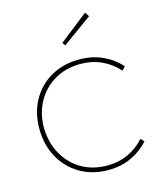

<svg xmlns="http://www.w3.org/2000/svg" viewBox="-112 -816 750 906"><g transform="rotate(-15 263.0 -363.0)"><path d="M306 10Q228 10 168 -25Q108 -60 74 -122Q40 -184 40 -263Q40 -341 74 -401.5Q108 -462 168 -496Q228 -530 306 -530Q369 -530 420 -506.5Q471 -483 506 -443L490 -426Q457 -464 410 -486Q363 -508 306 -508Q235 -508 180.5 -476.5Q126 -445 94.5 -390Q63 -335 62 -263Q63 -190 94.5 -133Q126 -76 180.5 -44Q235 -12 306 -12Q362 -12 408.5 -33.5Q455 -55 488 -93L504 -77Q468 -37 418 -13.5Q368 10 306 10ZM260 -611 250 -626 390 -736 404 -715Z"/></g></svg>

Font: Lexend Thin
Style: Regular
Weight: 100
Designer: Bonnie Shaver-Troup, Thomas Jockin
Foundry: Lexend
Version: Version 1.007; ttfautohint (v1.8.3)